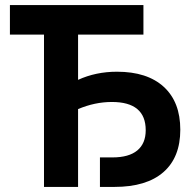

<svg xmlns="http://www.w3.org/2000/svg" viewBox="-20 -735 765 755"><path d="M153 0V-599H19V-715H544V-599H287V-421Q357 -453 440 -453Q559 -453 624 -393.5Q689 -334 689 -225Q689 -116 622.5 -58Q556 0 430 0H373V-116H422Q487 -116 520 -143.5Q553 -171 553 -223Q553 -334 420 -334Q353 -334 287 -306V0Z"/></svg>

Font: Wix Madefor Text
Style: Bold
Weight: 700
Designer: Dalton Maag Ltd
Foundry: Dalton Maag Ltd
Version: Version 3.100